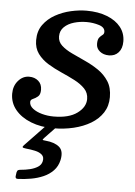

<svg xmlns="http://www.w3.org/2000/svg" viewBox="-57 -576 613 875"><g transform="rotate(5 249.5 -138.5)"><path d="M47.5 243Q44.5 258 58 257.5Q87.5 256.5 117.5 251.2Q147.5 246 174 234.5Q200.5 223 219.2 203.5Q238 184 244.5 155Q253.5 113 231.8 94.8Q210 76.5 169 73Q156 72 155.2 70.2Q154.5 68.5 162.5 60L216 4Q221.5 -1.5 218.8 -3.8Q216 -6 204.5 -6H187Q175.5 -6 171 -1L72.5 102Q66 108.5 67.5 111.8Q69 115 83 116.5Q105 118.5 125.2 123Q145.5 127.5 157 138Q168.5 148.5 164 168Q160.5 184 145.2 193.8Q130 203.5 109 208.5Q88 213.5 67.5 215Q60 215.5 55.8 217.8Q51.5 220 49.5 228.5ZM341 -132.5Q341 -95.5 303.2 -67.8Q265.5 -40 195.5 -40Q168 -40 142.2 -47Q116.5 -54 100 -66.8Q83.5 -79.5 83.5 -97Q83.5 -107 94.8 -111.5Q106 -116 117 -125Q128 -134 128 -156Q128 -182 111.2 -196.5Q94.5 -211 69.5 -211Q40.5 -211 19.5 -187Q-1.5 -163 -1.5 -127.5Q-1.5 -86 24.5 -54.2Q50.5 -22.5 96 -4.5Q141.5 13.5 199.5 13.5Q247.5 13.5 291.5 3Q335.5 -7.5 369.8 -28Q404 -48.5 423.8 -79Q443.5 -109.5 443.5 -150Q443.5 -193.5 425 -222.2Q406.5 -251 377.5 -270.8Q348.5 -290.5 316 -305.2Q283.5 -320 254.5 -333.8Q225.5 -347.5 207 -364.5Q188.5 -381.5 188.5 -406Q188.5 -432 206 -449Q223.5 -466 251 -474Q278.5 -482 308.5 -482Q338 -482 365.2 -473.5Q392.5 -465 392.5 -444Q392.5 -434.5 385.2 -429.5Q378 -424.5 371 -416Q364 -407.5 364 -387Q364 -366.5 380.5 -353Q397 -339.5 422.5 -339.5Q449.5 -339.5 466 -357.8Q482.5 -376 482.5 -408Q482.5 -445.5 460.5 -473.5Q438.5 -501.5 398 -517.5Q357.5 -533.5 303.5 -533.5Q270 -533.5 232.2 -525Q194.5 -516.5 161.2 -498Q128 -479.5 107 -450.5Q86 -421.5 86 -380Q86 -343.5 104.5 -318.2Q123 -293 152 -275.2Q181 -257.5 213.5 -243.2Q246 -229 275 -214Q304 -199 322.5 -179.8Q341 -160.5 341 -132.5Z"/></g></svg>

Font: Besley Medium
Style: Italic
Weight: 500
Italic angle: -13°
Designer: Owen Earl
Foundry: indestructible type*
Version: Version 2.001